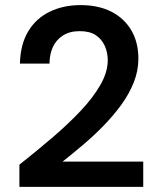

<svg xmlns="http://www.w3.org/2000/svg" viewBox="-20 -732 624 752"><path d="M56 0V-87Q123 -140 185 -193Q247 -246 296 -298Q345 -350 373.5 -400Q402 -450 402 -496Q402 -526 390.5 -552Q379 -578 355.5 -594Q332 -610 292 -610Q253 -610 226.5 -593Q200 -576 187 -547.5Q174 -519 174 -483H58Q60 -559 91 -610Q122 -661 175.5 -686.5Q229 -712 295 -712Q366 -712 416.5 -686Q467 -660 494.5 -613Q522 -566 522 -502Q522 -455 504 -409.5Q486 -364 455 -321.5Q424 -279 385.5 -239.5Q347 -200 305 -164.5Q263 -129 225 -99H541V0Z"/></svg>

Font: DM Sans 12pt SemiBold
Style: Regular
Weight: 600
Version: Version 4.004;gftools[0.9.30]